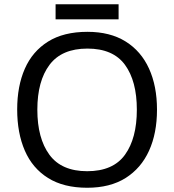

<svg xmlns="http://www.w3.org/2000/svg" viewBox="-20 -875 821 905"><path d="M720 -358Q720 -247 682.5 -164.5Q645 -82 572 -36Q499 10 391 10Q280 10 206.5 -36Q133 -82 97 -165Q61 -248 61 -359Q61 -469 97 -551Q133 -633 206.5 -679Q280 -725 392 -725Q499 -725 572 -679.5Q645 -634 682.5 -551.5Q720 -469 720 -358ZM156 -358Q156 -223 213 -145.5Q270 -68 391 -68Q513 -68 569 -145.5Q625 -223 625 -358Q625 -493 569 -569.5Q513 -646 392 -646Q271 -646 213.5 -569.5Q156 -493 156 -358ZM539 -855V-784H242V-855Z"/></svg>

Font: Noto Sans Kharoshthi
Style: Regular
Weight: 400
Designer: Monotype Design Team
Foundry: Monotype Imaging Inc.
Version: Version 2.004; ttfautohint (v1.8.4.7-5d5b)